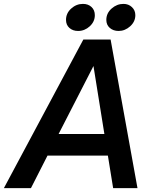

<svg xmlns="http://www.w3.org/2000/svg" viewBox="-60 -966 784 986"><path d="M646 0H521L494 -167H184L99 0H-40L368 -763H508ZM420 -627 241 -278H476ZM279 -864Q279 -898 305.5 -922Q332 -946 366 -946Q393 -946 410 -930Q427 -914 427 -888Q427 -855 401 -831Q375 -807 341 -807Q314 -807 296.5 -822.5Q279 -838 279 -864ZM486 -864Q486 -898 513 -922Q540 -946 574 -946Q600 -946 617.5 -929.5Q635 -913 635 -888Q635 -855 608.5 -831Q582 -807 549 -807Q522 -807 504 -822.5Q486 -838 486 -864Z"/></svg>

Font: Open Sauce One SemiBold Italic
Style: Regular
Weight: 600
Italic angle: -10°
Designer: Alfredo Marco Pradil
Foundry: Creative Sauce Fz LLC
Version: Version 1.477